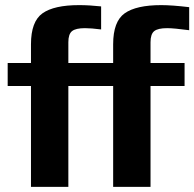

<svg xmlns="http://www.w3.org/2000/svg" viewBox="-20 -730 759 750"><path d="M719 -612V-702C674.3 -707.3 638 -710 610 -710C544.7 -710 497 -699.3 467 -678C437 -656.7 422 -616.3 422 -557V-484H247V-565C247 -586.3 251.8 -600.8 261.5 -608.5C271.2 -616.2 288 -620 312 -620C328 -620 349 -618.3 375 -615V-705C344.3 -708.3 315.7 -710 289 -710C223.7 -710 176 -699.3 146 -678C116 -656.7 101 -616.3 101 -557V-484H10V-394H101V0H247V-394H422V0H568V-394H701V-484H568V-565C568 -586.3 572.8 -600.8 582.5 -608.5C592.2 -616.2 609 -620 633 -620C650.3 -620 679 -617.3 719 -612Z"/></svg>

Font: Play
Style: Bold
Weight: 700
Designer: Jonas Hecksher
Foundry: Jonas Hecksher, Playtypeª, e-types AS
Version: Version 1.002